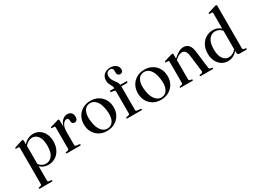

<svg xmlns="http://www.w3.org/2000/svg" viewBox="-37 -1569 3552 2634"><g transform="rotate(-30 1739.0 -252.0)"><path d="M177 -446V-389Q210 -425.5 248.8 -444.8Q287.5 -464 332.5 -464Q388 -464 431.5 -435.5Q475 -407 500.2 -356Q525.5 -305 525.5 -237.5Q525.5 -160.5 496.2 -104.8Q467 -49 417.5 -19Q368 11 307.5 11Q228.5 11 179 -40V184.5Q179 204 195.5 207L231 212Q243 215 243 223.5Q243 233.5 229 233.5H42Q28.5 233.5 28.5 223.5Q28.5 215.5 41 212L65 207Q81.5 203.5 81.5 185V-388.5Q81.5 -402 70 -403L33.5 -404Q23.5 -405 23.5 -413Q23.5 -420 36 -425L133.5 -456Q151.5 -462.5 160.5 -462.5Q177 -462.5 177 -446ZM294 -425.5Q232.5 -425.5 179 -363V-76Q222.5 -20 286 -20Q344.5 -20 384 -69Q423.5 -118 423.5 -225Q423.5 -327 386.8 -376.2Q350 -425.5 294 -425.5Z M742.5 -443 744.5 -340Q761 -401 796.5 -432.2Q832 -463.5 871.5 -463.5Q912.5 -463.5 934.8 -440.2Q957 -417 957 -376.5Q957 -344.5 943 -328.2Q929 -312 907.5 -312Q863.5 -312 862.5 -359V-374.5Q862 -408.5 829.5 -408.5Q799 -408.5 772.2 -369Q745.5 -329.5 745.5 -250.5V-50Q745.5 -31.5 765 -28.5L812 -22Q825.5 -19.5 825.5 -10.5Q825.5 0 811 0H606Q592 0 592 -10.5Q592 -18 604 -21.5L631.5 -26.5Q647.5 -30 647.5 -48V-386.5Q647.5 -400.5 636.5 -401.5L599.5 -402.5Q589.5 -403.5 589.5 -411.5Q589.5 -419 602 -423.5L701.5 -452.5Q713.5 -457 719.5 -458.2Q725.5 -459.5 729.5 -459.5Q741 -459.5 742.5 -443Z M1240 -463.5Q1309 -463.5 1361.8 -433.2Q1414.5 -403 1444.8 -349.2Q1475 -295.5 1475 -225Q1475 -156.5 1444.5 -103.2Q1414 -50 1360 -19.5Q1306 11 1236 11Q1167.5 11 1114.8 -19.2Q1062 -49.5 1032 -102.8Q1002 -156 1002 -226Q1002 -295 1032.2 -348.8Q1062.5 -402.5 1116 -433Q1169.5 -463.5 1240 -463.5ZM1269.5 -16Q1329 -23 1356.8 -81.8Q1384.5 -140.5 1370.5 -242.5Q1356.5 -345 1312.8 -394.5Q1269 -444 1207.5 -437Q1146.5 -429.5 1119.5 -370.2Q1092.5 -311 1106.5 -210Q1120.5 -109 1164.8 -58.8Q1209 -8.5 1269.5 -16Z M1708.5 -49.5Q1708.5 -30 1727 -28L1781.5 -21.5Q1795 -20.5 1795 -10.5Q1795 0 1781 0H1561.5Q1548.5 0 1548.5 -10Q1548.5 -18.5 1561.5 -21.5L1592.5 -27Q1611.5 -31.5 1611.5 -48V-397Q1611.5 -411.5 1595.5 -416.5L1553 -425.5Q1537 -430.5 1537 -439Q1537 -448 1549.5 -448H1612.5V-450Q1612.5 -472 1600.8 -492.8Q1589 -513.5 1577.2 -538Q1565.5 -562.5 1565.5 -596Q1565.5 -653 1602.8 -687.5Q1640 -722 1703 -722Q1763 -722 1795 -693.2Q1827 -664.5 1827 -625.5Q1827 -600 1814.2 -586.8Q1801.5 -573.5 1781.5 -573.5Q1761 -573.5 1747.8 -587.2Q1734.5 -601 1734.5 -625V-655.5Q1734.5 -702 1688.5 -702Q1658 -701.5 1641 -682.2Q1624 -663 1624 -628Q1624 -599 1636.2 -575.2Q1648.5 -551.5 1664.2 -530.8Q1680 -510 1692.2 -490.2Q1704.5 -470.5 1704.5 -449.5V-448H1799Q1812.5 -448 1812.5 -438.5Q1812.5 -422.5 1784 -422.5H1708.5Z M2095 -463.5Q2164 -463.5 2216.8 -433.2Q2269.5 -403 2299.8 -349.2Q2330 -295.5 2330 -225Q2330 -156.5 2299.5 -103.2Q2269 -50 2215 -19.5Q2161 11 2091 11Q2022.5 11 1969.8 -19.2Q1917 -49.5 1887 -102.8Q1857 -156 1857 -226Q1857 -295 1887.2 -348.8Q1917.5 -402.5 1971 -433Q2024.5 -463.5 2095 -463.5ZM2124.5 -16Q2184 -23 2211.8 -81.8Q2239.5 -140.5 2225.5 -242.5Q2211.5 -345 2167.8 -394.5Q2124 -444 2062.5 -437Q2001.5 -429.5 1974.5 -370.2Q1947.5 -311 1961.5 -210Q1975.5 -109 2019.8 -58.8Q2064 -8.5 2124.5 -16Z M2549 -444V-378Q2601 -424.5 2638.8 -444Q2676.5 -463.5 2712 -463.5Q2765.5 -463.5 2795.2 -428Q2825 -392.5 2833.5 -327L2867.5 -52Q2870.5 -29.5 2887 -25.5L2911 -21Q2922 -18 2922 -10.5Q2922 0 2908 0H2727Q2712.5 0 2712.5 -10.5Q2712.5 -18 2723 -21.5L2751 -26.5Q2771 -31 2768.5 -52L2736 -314.5Q2729.5 -363.5 2711.2 -387.2Q2693 -411 2657 -411Q2613.5 -411 2557 -361.5L2549 -354.5V-49Q2549 -30.5 2565 -26.5L2591.5 -21.5Q2602.5 -18.5 2602.5 -10.5Q2602.5 0 2588 0H2409Q2395.5 0 2395.5 -10.5Q2395.5 -18 2406.5 -21L2434.5 -26.5Q2451 -30.5 2451 -48.5V-386.5Q2451 -400 2439.5 -401L2403.5 -401.5Q2393 -403 2393 -411Q2393 -418 2405.5 -423L2505.5 -454Q2524.5 -460.5 2533 -460.5Q2549 -460.5 2549 -444Z M2959 -215.5Q2959 -292 2988.8 -347.8Q3018.5 -403.5 3068.5 -433.5Q3118.5 -463.5 3178.5 -463.5Q3217 -463.5 3248.2 -451.2Q3279.5 -439 3303.5 -416V-662.5Q3303.5 -676 3292.5 -677L3256 -678Q3246 -679 3246 -687Q3246 -694.5 3258 -699L3358 -730Q3377 -737 3385.5 -737Q3401.5 -737 3401.5 -720.5V-49Q3401.5 -30 3418 -26.5L3444.5 -21.5Q3456.5 -18.5 3456.5 -10.5Q3456.5 0 3442 0H3338.5Q3305.5 0 3305.5 -35V-62Q3238 11 3153.5 11Q3097.5 11 3053.8 -17.5Q3010 -46 2984.5 -97Q2959 -148 2959 -215.5ZM3060.5 -226Q3060.5 -128 3097 -78.5Q3133.5 -29 3189.5 -29Q3219 -29 3248.2 -43.5Q3277.5 -58 3303.5 -88.5V-382Q3260.5 -433.5 3196.5 -433.5Q3139.5 -433.5 3100 -382.8Q3060.5 -332 3060.5 -226Z"/></g></svg>

Font: Fraunces 72pt
Style: Regular
Weight: 400
Version: Version 1.000;[0bf87f6ff]